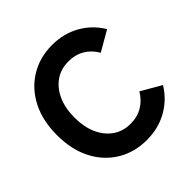

<svg xmlns="http://www.w3.org/2000/svg" viewBox="-190 -877 1052 1052"><g transform="rotate(-45 336.0 -351.0)"><path d="M363 17Q268 17 193 -28Q118 -73 75.5 -155.5Q33 -238 33 -350Q33 -463 75.5 -545.5Q118 -628 193 -673.5Q268 -719 363 -719Q452 -719 523.5 -679Q595 -639 638 -567L522 -500Q497 -544 456.5 -568Q416 -592 363 -592Q304 -592 260.5 -561.5Q217 -531 193 -477Q169 -423 169 -350Q169 -278 193 -224Q217 -170 260.5 -139.5Q304 -109 363 -109Q416 -109 456.5 -133.5Q497 -158 522 -201L638 -134Q595 -63 523.5 -23Q452 17 363 17Z"/></g></svg>

Font: Zen Kaku Gothic Antique Black
Style: Regular
Weight: 900
Designer: Yoshimichi Ohira
Foundry: Positype
Version: Version 1.001